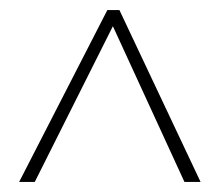

<svg xmlns="http://www.w3.org/2000/svg" viewBox="-20 -733 435 381"><path d="M18 -372H49L204 -681L346 -372H378L217 -713H193Z"/></svg>

Font: Noto Sans Myanmar UI ExtraCondensed Thin
Style: Regular
Weight: 100
Width: 2
Designer: Monotype Design Team
Foundry: Monotype Imaging Inc.
Version: Version 2.103